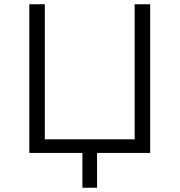

<svg xmlns="http://www.w3.org/2000/svg" viewBox="-20 -720 846 904"><path d="M687 0H437V164H368V0H118V-700H191V-64H614V-700H687Z"/></svg>

Font: APTA Sans Regular
Style: Regular
Weight: 400
Version: Version 7.200